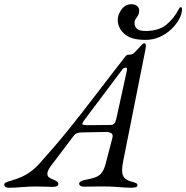

<svg xmlns="http://www.w3.org/2000/svg" viewBox="-80 -880 878 905"><path d="M-36 5Q-48 5 -53 2Q-58 -1 -60 -8Q-61 -16 -51.5 -20.5Q-42 -25 -26 -29Q2 -37 25.5 -48Q49 -59 69 -74.5Q89 -90 105 -108Q179 -190 240.5 -266Q302 -342 359 -417Q416 -492 476 -569Q488 -584 497 -596Q506 -608 512 -615Q518 -622 522 -622Q543 -622 550.5 -629Q558 -636 570 -649Q584 -665 589.5 -670.5Q595 -676 600 -676Q605 -676 607 -670Q609 -664 605 -644L501 -122Q491 -74 499.5 -53.5Q508 -33 536 -25Q552 -21 560 -17.5Q568 -14 568 -7Q568 -1 561 2Q554 5 537 5Q524 5 503.5 3.5Q483 2 460 0.5Q437 -1 416 -1Q398 -1 379.5 -1Q361 -1 344.5 -0.5Q328 0 317 0Q296 0 293 -12Q292 -19 300 -24.5Q308 -30 321 -32Q354 -38 372.5 -45.5Q391 -53 401.5 -68.5Q412 -84 419 -112L450 -231Q454 -246 444.5 -252Q435 -258 421 -258L309 -256Q293 -256 283.5 -252.5Q274 -249 266 -238L163 -102Q145 -78 143.5 -64.5Q142 -51 150.5 -44.5Q159 -38 170 -34Q181 -30 188 -25Q195 -20 195 -12Q195 -5 187 -2Q179 1 167 1Q154 1 134.5 0Q115 -1 89 -1Q58 -1 22.5 2Q-13 5 -36 5ZM334 -290 441 -291Q452 -291 458 -297Q464 -303 468 -319L516 -538Q519 -550 518.5 -555.5Q518 -561 513 -561Q509 -561 504 -559Q499 -557 494 -549L316 -312Q309 -302 308 -296Q307 -290 334 -290ZM606 -692Q537 -692 506 -720.5Q475 -749 475 -786Q475 -811 493 -835.5Q511 -860 539 -860Q556 -860 566 -852Q576 -844 576 -831Q576 -817 570.5 -807.5Q565 -798 559.5 -790Q554 -782 554 -771Q554 -757 564.5 -745.5Q575 -734 606 -734Q668 -734 704 -763.5Q740 -793 762 -836Q765 -842 767 -844Q769 -846 773 -846Q778 -846 778 -836Q778 -815 764.5 -790Q751 -765 727.5 -742.5Q704 -720 673 -706Q642 -692 606 -692Z"/></svg>

Font: EB Garamond
Style: Italic
Weight: 400
Italic angle: -17.2°
Designer: Georg Duffner and Octavio Pardo
Foundry: Georg Duffner
Version: Version 1.001